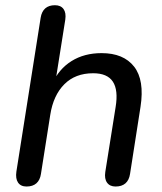

<svg xmlns="http://www.w3.org/2000/svg" viewBox="-20 -697 613 725"><path d="M41.9 -49.1 133.5 -629.9Q137.3 -653.5 150.9 -665.4Q164.4 -677.3 187.5 -677.3Q209.4 -677.3 219.9 -662.9Q230.3 -648.6 226.5 -622.8L188 -380.3H177Q202 -436.3 250 -466.3Q298 -496.4 363.6 -496.4Q446.6 -496.4 486.4 -445.4Q526.2 -394.5 510.6 -293.7L471 -40.1Q467.5 -16.9 453.8 -4.8Q440 7.3 416.5 7.3Q394.6 7.3 384.2 -7.4Q373.7 -22 377.6 -47.8L416.6 -292.9Q427.1 -356.8 406.2 -388.6Q385.3 -420.4 331.9 -420.4Q264.2 -420.4 222.8 -378.7Q181.3 -337 169.8 -263.4L134.6 -40.1Q131.1 -16.9 117.4 -4.8Q103.7 7.3 80.2 7.3Q58.3 7.3 48.1 -7.7Q38 -22.7 41.9 -49.1Z"/></svg>

Font: SN Pro Thin
Style: Italic
Weight: 200
Italic angle: -9°
Designer: Tobias Whetton
Foundry: Supernotes
Version: Version 1.003;Glyphs 3.3 (3324)